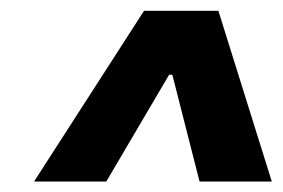

<svg xmlns="http://www.w3.org/2000/svg" viewBox="-20 -736 527 358"><path d="M43.5 -397.5 248.5 -715.8H387.2L486.8 -397.5H352.1L301.3 -596.7H295.4L178.2 -397.5Z"/></svg>

Font: Inter Display Black
Style: Italic
Weight: 900
Italic angle: -9.39999°
Designer: Rasmus Andersson
Foundry: rsms
Version: Version 4.000;git-a52131595